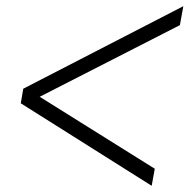

<svg xmlns="http://www.w3.org/2000/svg" viewBox="-20 -606 615 619"><path d="M47 -273 55 -320 571 -586 560 -525 108 -294 479 -62 469 -7Z"/></svg>

Font: Bai Jamjuree Light
Style: Italic
Weight: 300
Italic angle: -10°
Version: Version 1.000; ttfautohint (v1.6)